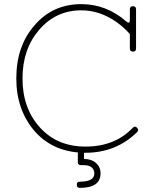

<svg xmlns="http://www.w3.org/2000/svg" viewBox="-20 -730 736 930"><path d="M367 150Q437 150 437 110Q437 92 424 81Q411 70 387 70H372Q357 70 357 55V0Q357 -15 372 -15Q387 -15 387 0V40Q423 40 445 59.5Q467 79 467 110Q467 180 367 180Q352 180 352 165Q352 150 367 150ZM59 -350Q59 -507 147 -607Q235 -710 374 -710Q496 -710 593 -625Q609 -612 609 -635V-685Q609 -700 624 -700Q639 -700 639 -685V-495Q639 -480 624 -480Q609 -480 609 -495V-565Q582 -596 546 -622Q464 -680 374 -680Q251 -680 170 -586Q89 -492 89 -350Q89 -206 173 -113Q257 -20 394 -20Q537 -20 623 -111Q634 -122 644 -111Q654 -100 644 -90Q542 10 394 10Q243 10 151 -91Q59 -195 59 -350Z"/></svg>

Font: ClassicType
Style: Regular
Weight: 400
Version: Version 1.004